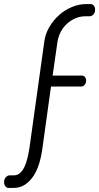

<svg xmlns="http://www.w3.org/2000/svg" viewBox="-96 -788 488 945"><path d="M163 -416H307Q317 -416 322.5 -408.5Q328 -401 328 -391Q328 -380 321 -371Q314 -362 303 -362H155L113 -60Q108 -21 97.5 14.5Q87 50 69.5 77Q52 104 27.5 120.5Q3 137 -31 137H-53Q-64 137 -70 128Q-76 119 -76 108Q-76 94 -67.5 84.5Q-59 75 -48 75H-27Q-11 75 2 64Q15 53 24 34Q33 15 39 -9.5Q45 -34 49 -60L122 -583Q127 -621 146.5 -654.5Q166 -688 194.5 -713.5Q223 -739 258 -753.5Q293 -768 330 -768H350Q360 -768 366 -760Q372 -752 372 -740Q372 -726 364 -717Q356 -708 345 -708H326Q299 -708 275.5 -698Q252 -688 233.5 -671Q215 -654 203 -631Q191 -608 187 -583Z"/></svg>

Font: AkaAcidDosis
Style: Regular
Weight: 400
Designer: Edgar Tolentino, Pablo Impallari, Igino Marini, Aka-Acid
Foundry: Edgar Tolentino, Pablo Impallari, Igino Marini, Cyberella
Version: Version 1.007